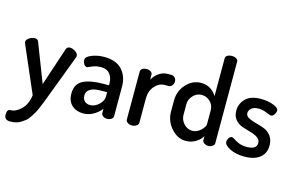

<svg xmlns="http://www.w3.org/2000/svg" viewBox="-114 -1045 2405 1560"><g transform="rotate(15 1088.0 -265.5)"><path d="M182 -29 14 -417Q10 -422 10 -431Q10 -450 33 -465.5Q56 -481 79 -481Q104 -481 111 -462L237 -137L345 -462Q354 -481 375 -481Q396 -481 420.5 -465.5Q445 -450 445 -429Q445 -420 443 -417L295 -26Q283 5 277.5 19Q272 33 259.5 62Q247 91 237.5 105.5Q228 120 213.5 143Q199 166 184 177.5Q169 189 150 201.5Q131 214 108 219.5Q85 225 59 225Q10 225 10 180Q10 135 39 135Q84 135 128 92Q172 49 182 -29Z M663 -480Q766 -480 815.5 -424.5Q865 -369 865 -286V-35Q865 -21 850.5 -10.5Q836 0 814 0Q794 0 780 -10.5Q766 -21 766 -35V-70Q699 8 615 8Q557 8 519.5 -26Q482 -60 482 -124Q482 -204 542 -235.5Q602 -267 716 -267H760V-285Q760 -329 735.5 -361Q711 -393 661 -393Q618 -393 585.5 -378Q553 -363 550 -363Q533 -363 522.5 -379.5Q512 -396 512 -416Q512 -442 560.5 -461Q609 -480 663 -480ZM760 -172V-209H735Q690 -209 661.5 -205Q633 -201 610.5 -184Q588 -167 588 -137Q588 -105 606 -88.5Q624 -72 653 -72Q691 -72 725.5 -104Q760 -136 760 -172Z M1230 -387H1198Q1150 -387 1113.5 -346Q1077 -305 1077 -240V-35Q1077 -22 1061 -11Q1045 0 1023 0Q1001 0 986.5 -11Q972 -22 972 -35V-440Q972 -455 986.5 -464.5Q1001 -474 1023 -474Q1043 -474 1057 -464.5Q1071 -455 1071 -440V-396Q1088 -431 1122.5 -455.5Q1157 -480 1198 -480H1230Q1246 -480 1258 -466.5Q1270 -453 1270 -434Q1270 -415 1258 -401Q1246 -387 1230 -387Z M1716 -722V-35Q1716 -22 1701 -11Q1686 0 1664 0Q1645 0 1630.5 -11Q1616 -22 1616 -35V-70Q1600 -38 1561.5 -15Q1523 8 1478 8Q1408 8 1355 -52.5Q1302 -113 1302 -191V-283Q1302 -364 1354.5 -422Q1407 -480 1481 -480Q1525 -480 1559 -458Q1593 -436 1611 -404V-722Q1611 -737 1626 -746.5Q1641 -756 1664 -756Q1687 -756 1701.5 -746.5Q1716 -737 1716 -722ZM1407 -283V-191Q1407 -150 1437 -117.5Q1467 -85 1508 -85Q1547 -85 1579 -115.5Q1611 -146 1611 -168V-283Q1611 -329 1580 -358Q1549 -387 1509 -387Q1468 -387 1437.5 -355Q1407 -323 1407 -283Z M1968 -73Q2053 -73 2053 -127Q2053 -156 2028 -172.5Q2003 -189 1968 -198.5Q1933 -208 1897.5 -220Q1862 -232 1837 -261Q1812 -290 1812 -336Q1812 -395 1854 -437.5Q1896 -480 1983 -480Q2040 -480 2086.5 -462.5Q2133 -445 2133 -421Q2133 -407 2121.5 -388.5Q2110 -370 2093 -370Q2087 -370 2052 -384.5Q2017 -399 1985 -399Q1945 -399 1924.5 -381Q1904 -363 1904 -341Q1904 -317 1929 -303Q1954 -289 1989.5 -280Q2025 -271 2061 -258Q2097 -245 2122 -213Q2147 -181 2147 -131Q2147 -66 2101 -29Q2055 8 1971 8Q1900 8 1849.5 -17Q1799 -42 1799 -72Q1799 -87 1809.5 -103Q1820 -119 1835 -119Q1844 -119 1860 -107.5Q1876 -96 1903 -84.5Q1930 -73 1968 -73Z"/></g></svg>

Font: Dosis
Style: SemiBold
Weight: 600
Designer: Edgar Tolentino, Pablo Impallari, Igino Marini
Foundry: Edgar Tolentino, Pablo Impallari, Igino Marini
Version: Version 1.007